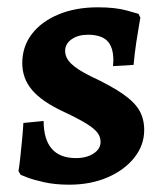

<svg xmlns="http://www.w3.org/2000/svg" viewBox="-20 -493 448 525"><path d="M169.6 12Q130 12 99.9 5.1Q69.7 -1.7 53.2 -8.3Q36.7 -14.9 36.7 -14.9L30.5 -25Q33 -39.2 35.5 -62.9Q38 -86.6 40.5 -112.3Q43 -138.1 43.9 -156.8L99.2 -162.2Q99.6 -111.1 121.8 -85.9Q144.1 -60.7 187.6 -60.7Q216.6 -60.7 235.8 -73.2Q255 -85.7 255 -104.8Q255 -118.7 246.6 -130Q238.2 -141.3 216.8 -154.6Q195.4 -168 154.8 -187.1Q95.1 -214.7 68 -246.5Q40.9 -278.3 40.9 -320.2Q40.9 -365.7 67.1 -400Q93.4 -434.2 140.1 -453.6Q186.8 -473 247.4 -473Q296.1 -473 327.4 -464.1Q358.7 -455.2 358.7 -455.2L363.8 -444.8Q363.8 -444.8 360.6 -426.2Q357.3 -407.6 352.8 -378.3Q348.3 -349 345.3 -315.6L288.9 -312.1Q288.9 -312.1 289.5 -318.9Q290 -325.6 290 -329.9Q289.5 -365.4 272.8 -381.7Q256 -398 220.2 -398Q193.4 -398 175.8 -385.6Q158.1 -373.2 158.1 -354.2Q158.1 -335.2 174.3 -319.2Q190.6 -303.1 227.1 -285Q285.1 -257.9 317 -235.4Q348.8 -212.9 361.6 -190.1Q374.3 -167.3 374.3 -137.3Q374.3 -95.7 347 -61.6Q319.7 -27.5 273.5 -7.7Q227.2 12 169.6 12Z"/></svg>

Font: Alegreya
Style: Regular
Weight: 400
Designer: Juan Pablo del Peral
Foundry: Huerta Tipografica
Version: Version 2.009